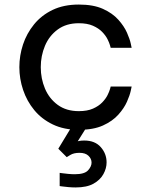

<svg xmlns="http://www.w3.org/2000/svg" viewBox="-20 -560 663 843"><path d="M326 10Q261 10 212 -13.5Q163 -37 130.5 -76.5Q98 -116 81.5 -165Q65 -214 65 -265Q65 -316 81 -364.5Q97 -413 129.5 -453Q162 -493 211 -516.5Q260 -540 326 -540Q390 -540 432 -521Q474 -502 499.5 -473.5Q525 -445 537.5 -416.5Q550 -388 554 -369Q558 -350 558 -350H466Q466 -350 463 -361Q460 -372 452 -388Q444 -404 428.5 -420Q413 -436 388 -447Q363 -458 326 -458Q271 -458 233.5 -430.5Q196 -403 177.5 -359Q159 -315 159 -265Q159 -215 177.5 -171Q196 -127 233.5 -99.5Q271 -72 326 -72Q363 -72 388 -83Q413 -94 428.5 -110Q444 -126 452 -142Q460 -158 463 -169Q466 -180 466 -180H558Q558 -180 554 -161Q550 -142 537.5 -113.5Q525 -85 499.5 -56.5Q474 -28 432 -9Q390 10 326 10ZM312 263Q296 263 280 261.5Q264 260 253 258.5Q242 257 242 257V199Q242 199 253 200.5Q264 202 279.5 203.5Q295 205 308 205Q351 205 366.5 188Q382 171 382 154Q382 137 368.5 124Q355 111 329 111Q304 111 288.5 120.5Q273 130 273 130L236 93L296 -6H363L292 107H267Q267 107 271 99.5Q275 92 284 82Q293 72 309 64.5Q325 57 350 57Q397 57 422.5 86Q448 115 448 153Q448 179 434 204.5Q420 230 390.5 246.5Q361 263 312 263Z"/></svg>

Font: Be Vietnam Pro Variable Thin
Style: Regular
Weight: 100
Designer: Lam Bao, Tony Le, Vietanh Nguyen
Foundry: Yellow Type Foundry
Version: Version 1.002